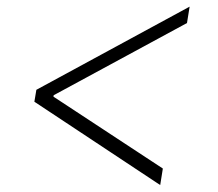

<svg xmlns="http://www.w3.org/2000/svg" viewBox="-20 -567 644 567"><path d="M81.5 -266.6 87.4 -301.8 540 -547.4 532.2 -499 133.8 -283.2 139.2 -290.5 137.2 -277.8 133.8 -284.2 460.9 -69.3 453.1 -20.5Z"/></svg>

Font: Inter 28pt ExtraLight
Style: Italic
Weight: 250
Italic angle: -9.3988°
Designer: Rasmus Andersson
Foundry: rsms
Version: Version 4.001;git-66647c0bb